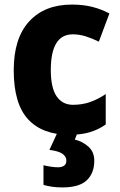

<svg xmlns="http://www.w3.org/2000/svg" viewBox="-20 -579 525 839"><path d="M284 10Q165 10 102.5 -58Q40 -126 40 -272Q40 -412 107.5 -485.5Q175 -559 294 -559Q345 -559 385 -548.5Q425 -538 458 -520L412 -397Q381 -412 353.5 -420.5Q326 -429 298 -429Q202 -429 202 -273Q202 -195 227.5 -158Q253 -121 299 -121Q339 -121 373.5 -133Q408 -145 442 -168V-35Q409 -12 371.5 -1Q334 10 284 10ZM392 123Q392 178 359 209Q326 240 253 240Q228 240 207.5 237Q187 234 170 229V143Q186 147 203 149.5Q220 152 234 152Q250 152 260 145Q270 138 270 123Q270 105 253 93Q236 81 196 76L231 0H319L307 31Q341 39 366.5 62Q392 85 392 123Z"/></svg>

Font: Noto Sans Malayalam SemiCondensed ExtraBold
Style: Regular
Weight: 800
Width: 4
Designer: Jelle Bosma - Monotype Design Team
Foundry: Monotype Imaging Inc.
Version: Version 2.104; ttfautohint (v1.8.4.7-5d5b)